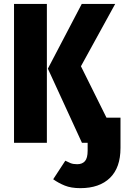

<svg xmlns="http://www.w3.org/2000/svg" viewBox="-20 -731 655 983"><path d="M220 0H51.8V-710.8H220ZM225.1 -379.5 398.5 -710.8H569.7L394.4 -391.8L525.1 -128.7H596.9V26.7Q596.9 127.2 543.1 179.7Q489.2 232.3 391.3 232.3Q344.1 232.3 311.8 219.2Q279.5 206.2 252.3 186.7L314.4 91.8Q328.2 99 341.5 104.4Q354.9 109.7 375.4 109.7Q401 109.7 414.9 94.1Q428.7 78.5 428.7 40.5V0H399.5Z"/></svg>

Font: FiraCode Nerd Font Mono
Style: Bold
Weight: 700
Monospace: yes
Designer: Carrois Corporate, Edenspiekermann AG, Nikita Prokopov
Foundry: Carrois Corporate, Edenspiekermann AG, Nikita Prokopov
Version: Version 6.002;Nerd Fonts 3.3.0